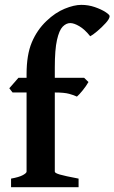

<svg xmlns="http://www.w3.org/2000/svg" viewBox="-20 -777 475 797"><path d="M435.1 -710Q435.1 -699.2 418.7 -681.2Q402.3 -663.1 383.3 -647.2Q364.3 -631.3 354.5 -626.5Q331.5 -655.3 309.3 -668.2Q287.1 -681.2 271.5 -681.2Q254.9 -681.2 240.2 -666.3Q225.6 -651.4 216.6 -611.3Q207.5 -571.3 207.5 -496.1V-454.1H329.1L347.2 -436.5Q337.9 -419.9 323 -401.6Q308.1 -383.3 299.3 -376Q287.6 -381.8 267.1 -387.5Q246.6 -393.1 207.5 -393.1V-64.5Q207.5 -58.6 228.3 -52.5Q249 -46.4 306.2 -35.6V0H25.9V-35.6Q59.1 -41.5 74.7 -50Q90.3 -58.6 90.3 -64.5V-393.1H32.2L18.6 -410.6L56.6 -454.1H90.3V-469.2Q90.3 -549.8 112.1 -601.3Q133.8 -652.8 172.9 -689.9Q209 -724.6 248.3 -740.7Q287.6 -756.8 317.4 -756.8Q346.7 -756.8 373.5 -747.6Q400.4 -738.3 417.7 -727.1Q435.1 -715.8 435.1 -710Z"/></svg>

Font: Gentium Plus
Style: Bold
Weight: 700
Designer: Victor Gaultney, Annie Olsen, Iska Routamaa, Becca Hirsbrunner
Foundry: SIL International
Version: Version 6.101